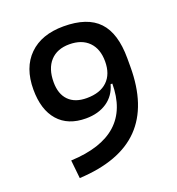

<svg xmlns="http://www.w3.org/2000/svg" viewBox="-129 -801 843 915"><g transform="rotate(-20 293.0 -343.0)"><path d="M246.1 -247.1Q155.3 -247.1 106 -303.2Q56.6 -359.4 56.6 -461.9Q56.6 -572.8 119.4 -634.5Q182.1 -696.3 293.9 -696.3Q414.6 -696.3 471.4 -636.2Q528.3 -576.2 528.3 -449.2L447.3 -360.4H411.1Q396.5 -306.2 352.8 -276.6Q309.1 -247.1 246.1 -247.1ZM120.1 9.8 110.4 -83Q419.9 -96.2 419.9 -361.3V-417L528.3 -449.2V-406.2Q528.3 -208 427.5 -104.2Q326.7 -0.5 120.1 9.8ZM282.7 -336.9Q350.6 -336.9 387.2 -372.1Q423.8 -407.2 423.8 -471.7Q423.8 -535.2 388.7 -570.8Q353.5 -606.4 290.5 -606.4Q228.5 -606.4 193.8 -568.4Q159.2 -530.3 159.2 -461.9Q159.2 -401.9 191.2 -369.4Q223.1 -336.9 282.7 -336.9Z"/></g></svg>

Font: Cascadia Mono
Style: Regular
Weight: 400
Monospace: yes
Designer: Aaron Bell
Foundry: Saja Typeworks
Version: Version 2102.003